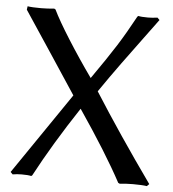

<svg xmlns="http://www.w3.org/2000/svg" viewBox="-50 -701 680 756"><g transform="rotate(5 290.5 -322.5)"><path d="M451.2 9.8 444.8 6.8Q383.8 -106.9 272 -271Q174.3 -123.5 105 6.8L101.1 9.8Q89.4 6.8 63 6.8Q44.9 6.8 27.8 9.8L19 1L238.8 -320.8Q204.1 -374 133.1 -481Q62 -587.9 26.9 -641.1L28.8 -654.8Q45.9 -651.9 82 -651.9Q108.4 -651.9 133.8 -654.8L139.2 -651.9Q160.2 -608.4 205.1 -537.4Q250 -466.3 300.8 -395Q361.3 -481.4 394.3 -533.7Q427.2 -585.9 462.9 -651.9L466.8 -654.8Q477.1 -651.9 504.9 -651.9Q521.5 -651.9 542 -654.8L550.8 -646Q535.6 -625 496.6 -572.5Q457.5 -520 415.3 -461.9Q373 -403.8 333 -345.2Q435.1 -184.1 566.9 1L558.1 9.8Q540 6.8 502.9 6.8Q476.6 6.8 451.2 9.8Z"/></g></svg>

Font: Linear Smooth Low Contrast
Style: Regular
Weight: 500
Designer: Philipp H. Poll, Flanker
Foundry: Philipp H. Poll, reworked by Flanker
Version: Version 1.010 | FøM Fix